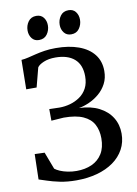

<svg xmlns="http://www.w3.org/2000/svg" viewBox="-102 -1016 778 1092"><g transform="rotate(-10 287.0 -469.5)"><path d="M250 10.5Q197.5 10.5 155.2 1.8Q113 -7 83.2 -17.2Q53.5 -27.5 37.5 -32L41 -178L98 -176L135.5 -77Q146 -68.5 165 -60.2Q184 -52 208.8 -47Q233.5 -42 259.5 -42Q309 -42 347.5 -59.2Q386 -76.5 408 -111.8Q430 -147 430 -201Q430 -246.5 411.8 -281Q393.5 -315.5 351.5 -334.5Q309.5 -353.5 239.5 -353.5L167.5 -348.5L167 -415.5L226.5 -414Q257.5 -414 288 -422.5Q318.5 -431 344.2 -448.8Q370 -466.5 385.2 -495Q400.5 -523.5 400.5 -564Q400.5 -630.5 361.5 -664.5Q322.5 -698.5 251.5 -698.5Q212 -698.5 183.8 -686.5Q155.5 -674.5 146.5 -660L117.5 -549H57.5L60 -718.5Q79 -720 100 -725Q121 -730 145 -736Q169 -742 198 -746.5Q227 -751 262.5 -751Q339 -751 395.2 -730.5Q451.5 -710 482.2 -670.8Q513 -631.5 513 -575Q513 -533.5 496.2 -501.8Q479.5 -470 452.5 -447.2Q425.5 -424.5 394.5 -410.8Q363.5 -397 334.5 -392Q402 -390 449.8 -365.5Q497.5 -341 522.8 -300.2Q548 -259.5 548 -207.5Q548 -157.5 526 -117Q504 -76.5 464 -48Q424 -19.5 369.5 -4.5Q315 10.5 250 10.5ZM178 -812.5Q152 -812.5 137.5 -831.5Q123 -850.5 123 -876.5Q123 -905.5 139.2 -928Q155.5 -950.5 185.5 -950.5H186.5Q213 -950.5 227.5 -931.8Q242 -913 242 -886.5Q242 -858 225.8 -835.2Q209.5 -812.5 179 -812.5ZM364 -812.5Q338 -812.5 323.2 -831.5Q308.5 -850.5 308.5 -876.5Q308.5 -905.5 324.8 -928Q341 -950.5 371.5 -950.5H372.5Q398.5 -950.5 413 -931.8Q427.5 -913 427.5 -886.5Q427.5 -858 411.2 -835.2Q395 -812.5 365 -812.5Z"/></g></svg>

Font: Merriweather 24pt
Style: Regular
Weight: 400
Designer: Eben Sorkin
Foundry: Eben Sorkin
Version: Version 2.100